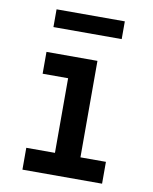

<svg xmlns="http://www.w3.org/2000/svg" viewBox="-81 -770 662 831"><g transform="rotate(10 250.0 -354.5)"><path d="M75 0V-96H201V-424H89V-520H313V-96H425V0ZM100 -631V-709H400V-631Z"/></g></svg>

Font: Iosevka
Style: Bold
Weight: 700
Monospace: yes
Designer: Belleve Invis
Foundry: Belleve Invis
Version: Version 32.5.0; ttfautohint (v1.8.4)